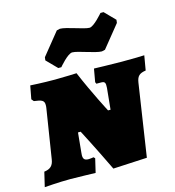

<svg xmlns="http://www.w3.org/2000/svg" viewBox="-124 -865 883 967"><g transform="rotate(-15 318.0 -381.5)"><path d="M211 -556H227C227 -556 275 -614 299 -614C328 -614 411 -580 445 -580L462 -584L555 -699L557 -715L504 -769H488C488 -769 439 -711 416 -711C387 -711 304 -745 270 -745L253 -741L160 -626L158 -610ZM411 -285H398C398 -285 340 -395 293 -507C293 -507 227 -504 180 -504C114 -504 52 -508 52 -508L39 -439L49 -427C90 -422 102 -416 102 -393C102 -389 102 -384 101 -378L60 -119C55 -88 40 -74 8 -70L-10 6C-10 6 64 0 125 0C159 0 256 3 256 3L273 -69L266 -76C266 -76 250 -73 241 -73C220 -73 212 -80 212 -101C212 -105 213 -109 213 -114L223 -217H237C237 -217 287 -122 348 5L525 -4L582 -381C587 -413 599 -425 633 -430L646 -506C646 -505 575 -504 528 -504C480 -504 384 -507 384 -507L372 -439L376 -430H400C420 -430 424 -423 422 -396Z"/></g></svg>

Font: Alegreya SC Black
Style: Italic
Weight: 900
Italic angle: -7°
Designer: Juan Pablo del Peral
Foundry: Huerta Tipografica
Version: Version 2.007;PS 002.007;hotconv 1.0.88;makeotf.lib2.5.64775